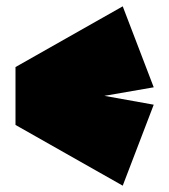

<svg xmlns="http://www.w3.org/2000/svg" viewBox="-20 -628 535 607"><path d="M29 -233V-416L368 -608L466 -352L310 -325L466 -297L368 -41Z"/></svg>

Font: Erica One
Style: Regular
Weight: 400
Designer: Miguel Hernandez
Foundry: Miguel Hernandez
Version: Version 1.003